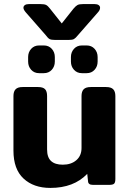

<svg xmlns="http://www.w3.org/2000/svg" viewBox="-20 -907 637 942"><path d="M204 -735 106 -847Q95 -860 95 -869Q95 -877 102 -882Q109 -887 122 -887H178Q198 -887 206.5 -882.5Q215 -878 225 -865L283 -792L341 -865Q352 -878 360.5 -882.5Q369 -887 388 -887H444Q457 -887 464 -882Q471 -877 471 -869Q471 -858 461 -847L363 -735Q351 -720 343 -715.5Q335 -711 316 -711H251Q231 -711 223 -715.5Q215 -720 204 -735ZM118 -605V-627Q118 -651 133 -667.5Q148 -684 172 -684H195Q219 -684 234 -667.5Q249 -651 249 -627V-605Q249 -581 234 -564.5Q219 -548 195 -548H172Q148 -548 133 -564.5Q118 -581 118 -605ZM328 -605V-627Q328 -651 343 -667.5Q358 -684 382 -684H405Q429 -684 444 -667.5Q459 -651 459 -627V-605Q459 -581 444 -564.5Q429 -548 405 -548H382Q358 -548 343 -564.5Q328 -581 328 -605ZM46 -168V-436Q46 -458 56.5 -469Q67 -480 91 -480H166Q191 -480 201 -469.5Q211 -459 211 -436V-174Q211 -135 230.5 -117Q250 -99 288 -99Q329 -99 354.5 -121Q380 -143 380 -181V-436Q380 -458 390.5 -469Q401 -480 426 -480H500Q525 -480 535.5 -469Q546 -458 546 -436V-29Q546 -12 540 -6Q534 0 516 0H436Q413 0 412 -17L408 -54Q342 15 227 15Q145 15 95.5 -31Q46 -77 46 -168Z"/></svg>

Font: Mitr Medium
Style: Regular
Weight: 500
Designer: Thanarat Vachiruckul
Foundry: Cadson Demak
Version: Version 1.002